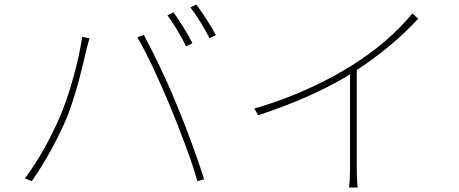

<svg xmlns="http://www.w3.org/2000/svg" viewBox="-20 -816 2040 853"><path d="M751 -761 724 -748C751 -711 788 -650 807 -610L835 -624C813 -668 776 -726 751 -761ZM852 -796 826 -783C855 -746 888 -691 911 -646L939 -660C919 -699 879 -760 852 -796ZM243 -290C209 -212 155 -109 91 -24L121 -11C181 -97 231 -189 269 -275C318 -387 352 -546 365 -600C370 -620 373 -630 378 -646L345 -652C331 -549 286 -386 243 -290ZM735 -346C778 -241 834 -96 857 -11L887 -20C861 -102 808 -249 763 -356C716 -471 656 -593 619 -661L590 -650C634 -577 693 -447 735 -346Z M1110 -334 1127 -304C1291 -357 1447 -428 1553 -497C1669 -572 1758 -647 1838 -733L1812 -756C1739 -668 1653 -595 1546 -527C1436 -457 1277 -381 1110 -334ZM1535 -509V-65C1535 -34 1533 3 1531 17H1569C1567 3 1565 -34 1565 -65V-527Z"/></svg>

Font: Source Han Sans JP VF
Style: Regular
Weight: 250
Designer: Ryoko NISHIZUKA 西塚涼子 (kana, bopomofo & ideographs); Paul D. Hunt (Latin, Greek & Cyrillic); Sandoll Communications 산돌커뮤니
Foundry: Adobe
Version: Version 2.004;hotconv 1.0.118;makeotfexe 2.5.65603